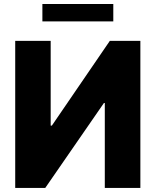

<svg xmlns="http://www.w3.org/2000/svg" viewBox="-20 -929 769 949"><path d="M55.2 0V-727.1H230.5V-308.1H236.3L522.9 -727.1H673.8V0H498V-419.9H493.7L203.6 0ZM189.5 -909.2H540V-823.2H189.5Z"/></svg>

Font: My Font
Style: Regular
Weight: 500
Designer: Rasmus Andersson
Foundry: rsms
Version: Version 0.001